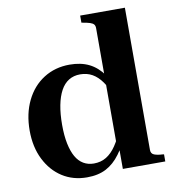

<svg xmlns="http://www.w3.org/2000/svg" viewBox="-84 -824 823 909"><g transform="rotate(-10 327.5 -370.0)"><path d="M577 -66Q577 -48 592.5 -42Q608 -36 633 -35L639 -34V0H435V-121L426 -110V-678Q426 -690 420.5 -696.5Q415 -703 402.5 -707Q390 -711 372 -714L362 -716V-750H577ZM272 -530Q326 -530 365.5 -510.5Q405 -491 434.5 -449.5Q464 -408 487 -344L455 -347Q438 -389 417.5 -418Q397 -447 371.5 -461.5Q346 -476 313 -476Q282 -476 258.5 -461.5Q235 -447 219.5 -418.5Q204 -390 196 -349Q188 -308 188 -255Q188 -203 196 -164.5Q204 -126 218.5 -100.5Q233 -75 255 -62Q277 -49 305 -49Q339 -49 365 -65Q391 -81 412 -112Q433 -143 452 -189L479 -170Q451 -110 421.5 -70Q392 -30 354 -10Q316 10 262 10Q195 10 143.5 -23Q92 -56 62 -116Q32 -176 32 -255Q32 -336 62.5 -398.5Q93 -461 147.5 -495.5Q202 -530 272 -530Z"/></g></svg>

Font: Roboto Serif 144pt SemiBold
Style: Regular
Weight: 600
Version: Version 1.008